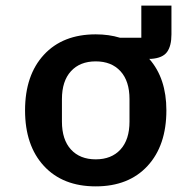

<svg xmlns="http://www.w3.org/2000/svg" viewBox="-20 -650 680 682"><path d="M589 -630V-528Q589 -487 573.5 -465.5Q558 -444 518 -441H510Q571 -372 571 -258Q571 -133 504 -60.5Q437 12 320 12Q203 12 136 -60.5Q69 -133 69 -258Q69 -383 136 -455.5Q203 -528 320 -528Q367 -528 406 -516H482V-630ZM320 -84Q376 -84 408 -119Q440 -154 440 -218V-298Q440 -362 408 -397Q376 -432 320 -432Q264 -432 232 -397Q200 -362 200 -298V-218Q200 -154 232 -119Q264 -84 320 -84Z"/></svg>

Font: Writer SemiBold
Style: Regular
Weight: 600
Monospace: yes
Designer: Mike Abbink, Paul van der Laan, Pieter van Rosmalen
Foundry: Bold Monday
Version: Version 2.001 2020